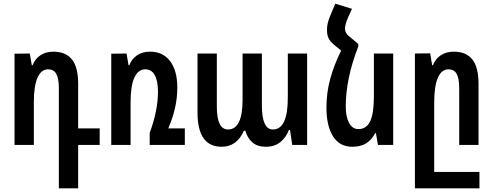

<svg xmlns="http://www.w3.org/2000/svg" viewBox="-20 -788 2679 1044"><path d="M300 -308Q300 -362 286 -386.5Q272 -411 242 -411Q204 -411 184 -365.5Q164 -320 164 -233V0H59V-496L142 -497L153 -433H157Q171 -469 200.5 -488Q230 -507 271 -507Q337 -507 371 -465Q405 -423 405 -332V-90H522V0H405V236H300Z M985 -90V0H794V-66Q816 -124 827.5 -181.5Q839 -239 839 -289Q839 -348 821.5 -379.5Q804 -411 770 -411Q731 -411 710.5 -365.5Q690 -320 690 -233V0H585V-496L668 -497L679 -433H683Q697 -469 726 -488Q755 -507 796 -507Q866 -507 905 -455.5Q944 -404 944 -313Q944 -254 931.5 -200Q919 -146 895 -90Z M1054 -176V-497H1159V-208Q1159 -84 1220 -84Q1299 -84 1299 -246V-497H1404V-215Q1404 -84 1464 -84Q1545 -84 1545 -257V-497H1650V0H1569L1557 -81H1551Q1535 -40 1504 -15Q1473 10 1425 10Q1379 10 1352 -14Q1325 -38 1314 -77H1306Q1268 10 1185 10Q1054 10 1054 -176Z M2118 -497V0H2035L2024 -64H2020Q2001 -27 1971 -8.5Q1941 10 1895 10Q1827 10 1791 -46.5Q1755 -103 1755 -204Q1755 -282 1775 -357Q1795 -432 1835 -513L1797 -544Q1775 -562 1766.5 -580Q1758 -598 1758 -626Q1758 -660 1774 -698L1803 -768L1894 -740L1873 -694Q1856 -655 1856 -633Q1856 -619 1863.5 -607Q1871 -595 1890 -581L1929 -548H1928V-535Q1860 -360 1860 -208Q1860 -154 1878 -120Q1896 -86 1929 -86Q1972 -86 1992.5 -128Q2013 -170 2013 -264V-497Z M2587 147V236H2300H2236V-497L2319 -498L2330 -433H2334Q2348 -469 2377.5 -488Q2407 -507 2448 -507Q2514 -507 2548 -465Q2582 -423 2582 -332V0H2477V-308Q2477 -362 2463 -386.5Q2449 -411 2419 -411Q2381 -411 2361 -365.5Q2341 -320 2341 -233V147Z"/></svg>

Font: Noto Sans Armenian Medium Cond
Style: Regular
Weight: 500
Width: 3
Designer: Monotype Design team
Foundry: Monotype Imaging Inc.
Version: Version 1.000